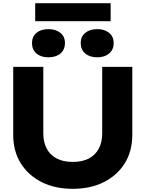

<svg xmlns="http://www.w3.org/2000/svg" viewBox="-20 -1170 914 1206"><path d="M252 -332Q252 -277 273.5 -236.5Q295 -196 336 -174.5Q377 -153 437 -153Q497 -153 538 -174.5Q579 -196 600.5 -236.5Q622 -277 622 -332V-750H811V-323Q811 -221 764 -145Q717 -69 633 -26.5Q549 16 437 16Q325 16 241 -26.5Q157 -69 110 -145Q63 -221 63 -323V-750H252ZM284 -810Q237 -810 209 -834Q181 -858 181 -900Q181 -940 209 -963.5Q237 -987 284 -987Q331 -987 359.5 -963.5Q388 -940 388 -900Q388 -858 359.5 -834Q331 -810 284 -810ZM591 -810Q544 -810 515.5 -834Q487 -858 487 -900Q487 -940 515.5 -963.5Q544 -987 591 -987Q637 -987 665.5 -963.5Q694 -940 694 -900Q694 -858 665.5 -834Q637 -810 591 -810ZM201 -1037V-1150H675V-1037Z"/></svg>

Font: Unbounded SemiBold
Style: Regular
Weight: 600
Designer: Luke Prowse, Jean-Baptiste Morizot, Fátima Lázaro, Florian Runge
Foundry: NaN
Version: Version 1.700